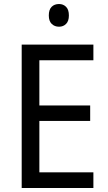

<svg xmlns="http://www.w3.org/2000/svg" viewBox="-20 -987 540 956"><path d="M445 -51H88V-765H445V-687H176V-462H429V-385H176V-129H445ZM274 -967Q295 -967 309 -953Q323 -939 323 -910Q323 -882 309 -868Q295 -854 274 -854Q252 -854 237.5 -868Q223 -882 223 -910Q223 -939 237 -953Q251 -967 274 -967Z"/></svg>

Font: Noto Sans Tamil UI SemiCondensed
Style: Regular
Weight: 400
Width: 4
Designer: Jelle Bosma - Monotype Design Team
Foundry: Monotype Imaging Inc.
Version: Version 2.004; ttfautohint (v1.8.4.7-5d5b)